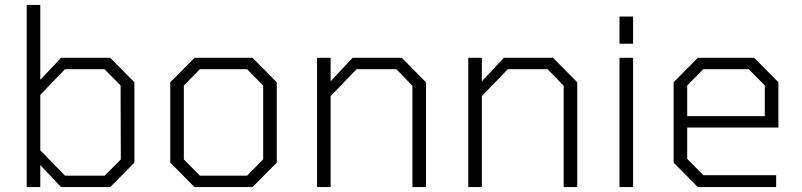

<svg xmlns="http://www.w3.org/2000/svg" viewBox="-20 -757 3245 777"><path d="M88 0V-737H143V-434L227 -523H426L524 -424V-99L426 0H227L143 -89V0ZM243 -46H403L469 -112L468 -411L403 -477H243L143 -373V-149Z M767 0 669 -99V-424L767 -523H1002L1100 -424V-99L1002 0ZM789 -46H980L1045 -112V-411L980 -477H789L724 -411V-112Z M1263 0V-523H1318V-428L1407 -523H1606L1704 -424V0H1649V-410L1584 -477H1423L1318 -368V0Z M1875 0V-523H1930V-428L2019 -523H2218L2316 -424V0H2261V-410L2196 -477H2035L1930 -368V0Z M2487 -580V-690H2542V-580ZM2487 0V-523H2542V0Z M2804 0 2706 -99V-424L2804 -523H3032L3130 -424V-241H2761V-114L2826 -48H3121V0ZM2761 -287H3075V-411L3010 -477H2826L2761 -411Z"/></svg>

Font: Tomorrow Light
Style: Regular
Weight: 300
Designer: Tony de Marco, Monica Rizzolli
Foundry: Just in Type
Version: Version 2.002